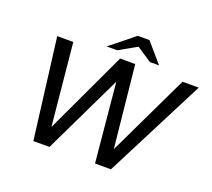

<svg xmlns="http://www.w3.org/2000/svg" viewBox="-144 -1073 1402 1269"><g transform="rotate(20 557.0 -439.0)"><path d="M207.6 5.7 118.6 -700H231.5L289.6 -104.1L271.2 -126.1H289.6L559.5 -702.9H666.1L727.4 -106.6L704 -126.1H725.5L999.8 -700H1114L753.2 5.7H641.3L584.1 -596.8L606.9 -549H587.7L320.9 5.7ZM448.8 -747.7 618.2 -884H700.3L671.1 -831.4L522.4 -747.7ZM752.5 -748.4 626.2 -832.5 618.2 -884H700.3L817 -748.4Z"/></g></svg>

Font: REM Medium
Style: Italic
Weight: 500
Italic angle: -11°
Designer: Octavio Pardo
Foundry: Ashler Design
Version: Version 1.005;gftools[0.9.28]